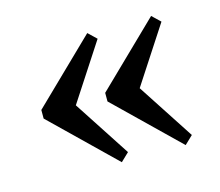

<svg xmlns="http://www.w3.org/2000/svg" viewBox="-63 -467 592 517"><g transform="rotate(-15 233.0 -208.0)"><path d="M218 -28 45 -196V-220L218 -388L241 -366L138 -208L241 -50ZM396 -28 223 -196V-220L396 -388L419 -366L316 -208L419 -50Z"/></g></svg>

Font: Buenard
Style: Regular
Weight: 400
Designer: Gustavo Ibarra
Foundry: FontFuror
Version: Version 1.001 2011